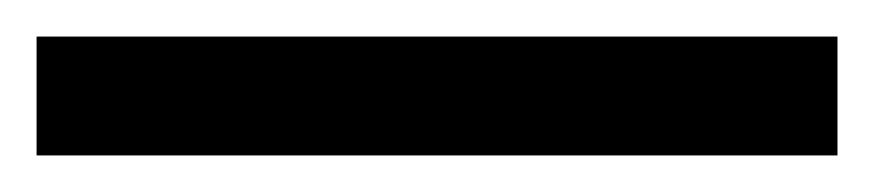

<svg xmlns="http://www.w3.org/2000/svg" viewBox="-22 -23 478 105"><path d="M-2 62V-3H436V62Z"/></svg>

Font: Noto Sans Kannada UI Medium
Style: Regular
Weight: 500
Designer: Jelle Bosma - Monotype Design Team
Foundry: Monotype Imaging Inc.
Version: Version 2.005; ttfautohint (v1.8.4.7-5d5b)